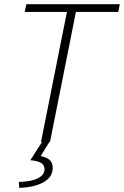

<svg xmlns="http://www.w3.org/2000/svg" viewBox="-20 -679 593 918"><path d="M176 0 300 -622H98L106 -659H553L545 -622H343L219 0ZM72 219 70 191Q132 189 162 173Q192 157 193 132Q193 110 176.5 100Q160 90 125 87L182 -2H217L175 67Q210 76 221 89.5Q232 103 232 125Q231 169 187 193Q143 217 72 219Z"/></svg>

Font: Source Sans 3 ExtraLight Light
Style: Italic
Weight: 300
Italic angle: -11°
Version: Version 3.052;hotconv 1.1.0;makeotfexe 2.6.0